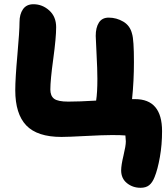

<svg xmlns="http://www.w3.org/2000/svg" viewBox="-20 -705 791 903"><path d="M641.1 178.2Q604 178.2 576.9 156.2Q549.8 134.3 549.8 96.2Q549.8 72.3 560.8 26.4Q571.8 -19.5 571.8 -40Q571.8 -48.3 569.8 -67.9Q549.8 -69.8 506.8 -69.8Q464.4 -69.8 382.3 -65.4Q300.3 -61 269 -61Q155.3 -61 103.5 -115.2Q51.8 -169.4 51.8 -280.8Q51.8 -335.4 61.8 -447Q71.8 -558.6 71.8 -601.1Q71.8 -638.2 88.1 -661.6Q104.5 -685.1 137.2 -685.1Q179.2 -685.1 211.7 -655.8Q244.1 -626.5 244.1 -577.1Q244.1 -527.8 230.5 -428Q216.8 -328.1 216.8 -284.2Q216.8 -253.9 234.6 -240.5Q252.4 -227.1 300.8 -227.1Q352.5 -227.1 432.1 -231.9Q438 -269.5 438 -334Q438 -378.4 434.1 -450.9Q430.2 -523.4 430.2 -536.1Q430.2 -575.2 445.1 -598.6Q460 -622.1 491.2 -622.1Q527.8 -622.1 559.8 -603.3Q591.8 -584.5 601.1 -545.9Q609.9 -518.1 609.9 -413.1Q609.9 -323.7 601.1 -238.8H615.2Q742.2 -238.8 742.2 -87.9Q742.2 -23.9 731.9 33.9Q721.7 91.8 707 127.9Q696.8 153.8 681.6 166Q666.5 178.2 641.1 178.2Z"/></svg>

Font: Shantell Sans Irregular
Style: Regular
Weight: 800
Designer: Stephen Nixon, Anya Danilova, Shantell Martin
Foundry: Arrow Type
Version: Version 1.006;[9816181b4]